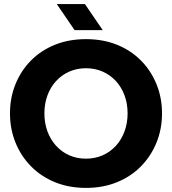

<svg xmlns="http://www.w3.org/2000/svg" viewBox="-20 -904 839 937"><path d="M399.7 13Q316 13 247.8 -15Q179.7 -43 130.9 -92.8Q82 -142.7 55.4 -208.7Q28.7 -274.7 28.7 -350.7Q28.7 -426.5 55.3 -492.6Q81.9 -558.6 130.7 -608.2Q179.4 -657.8 247.7 -685.4Q316 -713 399.7 -713Q483.2 -713 551.4 -685.4Q619.5 -657.8 668.4 -608.2Q717.2 -558.6 744 -492.5Q770.7 -426.4 770.7 -350.6Q770.7 -274.7 744 -208.7Q717.3 -142.7 668.5 -92.8Q619.7 -43 551.5 -15Q483.3 13 399.7 13ZM399.5 -129.7Q444 -129.7 481.3 -146.2Q518.7 -162.7 546 -193Q573.3 -223.3 588 -263.6Q602.7 -303.9 602.7 -350.8Q602.7 -397.7 588 -437.8Q573.3 -478 546.1 -507.9Q518.9 -537.8 481.4 -554.4Q444 -571 399.5 -571Q355.1 -571 317.9 -554.5Q280.7 -538 253.3 -508Q226 -478 211.3 -437.7Q196.7 -397.4 196.7 -350.6Q196.7 -303.7 211.3 -263.5Q226 -223.3 253.3 -193Q280.7 -162.7 317.9 -146.2Q355.1 -129.7 399.5 -129.7ZM344 -757 257 -884.3H394.3L481.3 -757Z"/></svg>

Font: MuseoModerno Thin
Style: Regular
Weight: 100
Designer: Pablo Cosgaya, Héctor Gatti, Marcela Romero, and the Authors of The MuseoModerno Project.
Foundry: Omnibus-Type Team
Version: Version 1.003